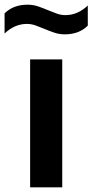

<svg xmlns="http://www.w3.org/2000/svg" viewBox="-58 -799 395 819"><path d="M70.5 0V-545.5H207.5V0ZM218.5 -652.5Q194.5 -652.5 172.8 -660Q151 -667.5 131 -676Q112 -684 93.8 -690.5Q75.5 -697 57 -697Q4.5 -697 -38.5 -656V-742Q-1 -779 59.5 -779Q83.5 -779 105.2 -771.5Q127 -764 147 -755.5Q166 -747.5 184.2 -741Q202.5 -734.5 221 -734.5Q273.5 -734.5 316.5 -775.5V-689.5Q279 -652.5 218.5 -652.5Z"/></svg>

Font: Encode Sans SmExp SmBold
Style: Regular
Weight: 600
Width: 6
Designer: Multiple Designers
Foundry: Impallari Type
Version: Version 3.002; ttfautohint (v1.8.3) -l 8 -r 50 -G 200 -x 14 